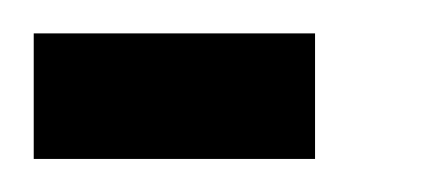

<svg xmlns="http://www.w3.org/2000/svg" viewBox="-50 -685 257 115"><path d="M-29.8 -589.8V-665H138.7V-589.8Z"/></svg>

Font: Scarab Serif
Style: Condensed
Weight: 400
Designer: John Roberts
Foundry: Scarab
Version: 1.0